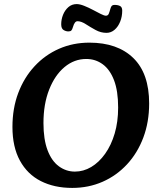

<svg xmlns="http://www.w3.org/2000/svg" viewBox="-20 -905 770 941"><path d="M334 16Q246 16 180 -17.5Q114 -51 77.5 -118Q41 -185 41 -283Q41 -374 69.5 -449.5Q98 -525 149.5 -580.5Q201 -636 269.5 -666Q338 -696 418 -696Q556 -696 633.5 -620.5Q711 -545 711 -398Q711 -307 682.5 -231Q654 -155 602.5 -99.5Q551 -44 482.5 -14Q414 16 334 16ZM347 -64Q389 -64 427 -86.5Q465 -109 495 -151Q525 -193 542 -250.5Q559 -308 559 -378Q559 -459 539 -511.5Q519 -564 483.5 -590Q448 -616 403 -616Q344 -616 296.5 -576.5Q249 -537 221 -466Q193 -395 193 -302Q193 -222 213 -169Q233 -116 268.5 -90Q304 -64 347 -64ZM280 -786Q280 -810 289 -832.5Q298 -855 315 -870Q332 -885 356 -885Q371 -885 392.5 -876.5Q414 -868 435.5 -856.5Q457 -845 474 -836.5Q491 -828 499 -828Q509 -828 513 -837.5Q517 -847 521 -862Q524 -873 528.5 -877Q533 -881 541 -881Q558 -881 568.5 -875.5Q579 -870 579 -853Q579 -824 569 -799Q559 -774 541.5 -759Q524 -744 502 -744Q474 -744 448.5 -758Q423 -772 400.5 -786.5Q378 -801 360 -801Q353 -801 347.5 -794.5Q342 -788 337 -771Q334 -760 329.5 -755.5Q325 -751 315 -751Q303 -751 291.5 -758Q280 -765 280 -786Z"/></svg>

Font: Alkatra Medium
Style: Regular
Weight: 500
Designer: Suman Bhandary
Version: Version 1.100;gftools[0.9.22]